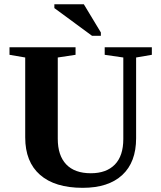

<svg xmlns="http://www.w3.org/2000/svg" viewBox="-20 -878 762 907"><path d="M409.2 -59.6Q482.4 -59.6 522.5 -100.6Q562.5 -141.6 562.5 -221.2V-606.4L474.6 -619.1V-654.8H697.3V-619.1L623 -606.4V-225.1Q623 -111.8 557.6 -51.3Q492.2 9.3 370.6 9.3Q239.3 9.3 169.2 -52Q99.1 -113.3 99.1 -229V-606.4L24.9 -619.1V-654.8H336.9V-619.1L252.9 -606.4V-222.2Q252.9 -143.6 292.7 -101.6Q332.5 -59.6 409.2 -59.6ZM414.6 -709 236.8 -839.8V-857.9H376L456.5 -724.6V-709Z"/></svg>

Font: Tinos
Style: Bold
Weight: 700
Designer: Steve Matteson
Foundry: Monotype Imaging Inc.
Version: Version 1.23